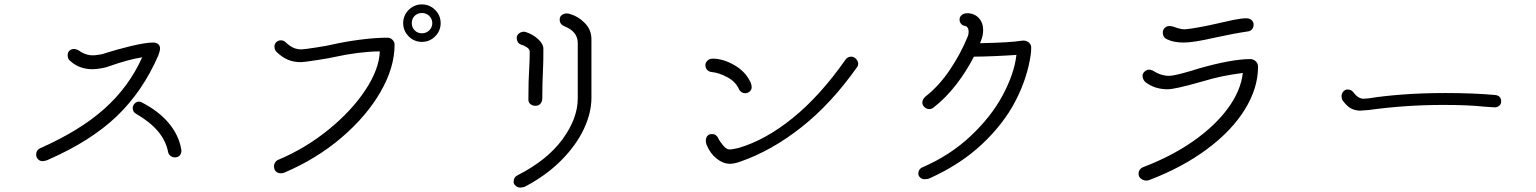

<svg xmlns="http://www.w3.org/2000/svg" viewBox="-20 -838 6967 871"><path d="M698 -586Q627 -423 510 -311Q393 -199 202 -115Q197 -112 188 -109.5Q179 -107 173 -107Q161 -107 152.5 -115.5Q144 -124 144 -137Q144 -156 161 -165Q342 -245 453.5 -344.5Q565 -444 625 -578Q561 -568 474 -537Q462 -532 438.5 -528Q415 -524 400 -524Q339 -524 298 -562Q287 -570 287 -588Q287 -601 295.5 -608.5Q304 -616 317 -616Q322 -616 334 -611Q367 -587 401 -587Q411 -587 430.5 -590Q450 -593 458 -597Q511 -614 576 -629.5Q641 -645 674 -645Q689 -645 697.5 -638Q706 -631 706 -618Q706 -607 698 -586ZM803 -155Q803 -142 795.5 -133Q788 -124 773 -124Q763 -124 754 -130.5Q745 -137 743 -147Q733 -199 697 -242Q661 -285 597 -322Q582 -330 582 -349Q583 -360 590.5 -368Q598 -376 609 -377Q619 -377 624 -373Q700 -334 745.5 -279.5Q791 -225 802 -162Q803 -159 803 -155Z M1223 -83Q1223 -93 1228.5 -101.5Q1234 -110 1242 -113Q1366 -165 1470.5 -250Q1575 -335 1637.5 -429.5Q1700 -524 1703 -605Q1609 -604 1495 -579Q1486 -576 1422 -566Q1358 -556 1346 -556Q1311 -556 1285 -567.5Q1259 -579 1235 -602Q1225 -611 1225 -627Q1225 -639 1233.5 -647Q1242 -655 1254 -655Q1267 -655 1275 -647Q1294 -629 1310.5 -621.5Q1327 -614 1347 -614Q1359 -614 1413.5 -622.5Q1468 -631 1483 -635Q1544 -649 1613.5 -658Q1683 -667 1738 -667Q1751 -667 1760.5 -657.5Q1770 -648 1770 -635Q1770 -532 1706.5 -421.5Q1643 -311 1529.5 -214Q1416 -117 1270 -55Q1264 -52 1254 -52Q1240 -52 1231.5 -60.5Q1223 -69 1223 -83ZM1809 -733Q1809 -768 1834 -793Q1859 -818 1894 -818Q1929 -818 1954 -793Q1979 -768 1979 -733Q1979 -698 1954 -673Q1929 -648 1894 -648Q1859 -648 1834 -673Q1809 -698 1809 -733ZM1941 -733Q1941 -752 1927.5 -765.5Q1914 -779 1894 -779Q1874 -779 1861 -766Q1848 -753 1848 -733Q1848 -714 1861 -700.5Q1874 -687 1894 -687Q1914 -687 1927.5 -700.5Q1941 -714 1941 -733Z M2310 -13Q2310 -35 2330 -44Q2463 -112 2532 -206.5Q2601 -301 2601 -392V-643Q2601 -695 2540 -719Q2519 -728 2519 -749Q2519 -763 2529 -770Q2539 -777 2551 -777Q2559 -777 2567 -774Q2603 -764 2633 -733.5Q2663 -703 2663 -660V-394Q2663 -326 2628.5 -252.5Q2594 -179 2526 -110.5Q2458 -42 2361 9Q2349 13 2340 13Q2329 13 2319.5 5Q2310 -3 2310 -13ZM2377 -386Q2377 -475 2381 -534Q2383 -561 2383 -604Q2383 -615 2370 -623.5Q2357 -632 2343 -636Q2334 -639 2329 -647.5Q2324 -656 2324 -665Q2324 -678 2334 -686Q2344 -694 2356 -694Q2364 -694 2367 -692Q2396 -683 2420.5 -661Q2445 -639 2445 -616Q2445 -557 2444 -542Q2440 -456 2440 -392Q2440 -378 2432 -368Q2424 -358 2409 -358Q2396 -358 2386.5 -365.5Q2377 -373 2377 -386Z M3185 -182Q3182 -191 3182 -199Q3182 -214 3189.5 -222Q3197 -230 3211 -230Q3220 -230 3227 -225Q3234 -220 3237 -213Q3246 -195 3261 -177.5Q3276 -160 3289 -160Q3298 -160 3310.5 -162.5Q3323 -165 3331 -167Q3454 -203 3578 -304Q3702 -405 3816 -568Q3825 -581 3842 -581Q3854 -581 3863.5 -570.5Q3873 -560 3873 -550Q3873 -538 3867 -532Q3751 -368 3616.5 -261.5Q3482 -155 3339 -105Q3311 -95 3291 -95Q3261 -95 3231.5 -118Q3202 -141 3185 -182ZM3333 -432Q3318 -467 3280 -487.5Q3242 -508 3210 -511Q3197 -512 3188.5 -520.5Q3180 -529 3180 -543Q3180 -554 3189.5 -563Q3199 -572 3213 -572Q3260 -572 3311.5 -542.5Q3363 -513 3386 -462Q3390 -450 3390 -443Q3390 -431 3381 -423Q3372 -415 3360 -415Q3352 -415 3344 -420Q3336 -425 3333 -432Z M4658 -623Q4658 -603 4656 -591Q4641 -485 4587 -380.5Q4533 -276 4435 -184Q4337 -92 4197 -29Q4188 -25 4173 -25Q4163 -25 4154.5 -32.5Q4146 -40 4146 -50Q4146 -72 4167 -80Q4291 -134 4383.5 -221Q4476 -308 4528.5 -405.5Q4581 -503 4591 -589Q4551 -586 4493.5 -583.5Q4436 -581 4398 -581Q4364 -514 4317 -453.5Q4270 -393 4216 -351Q4213 -348 4207 -345.5Q4201 -343 4196 -343Q4184 -343 4174 -352Q4164 -361 4164 -373Q4164 -386 4177 -399Q4239 -447 4288.5 -520.5Q4338 -594 4369 -670Q4374 -680 4374 -695Q4374 -706 4369 -713Q4364 -720 4355 -721Q4345 -723 4339 -731Q4333 -739 4333 -749Q4333 -762 4343 -770Q4353 -778 4367 -778Q4400 -778 4420 -756.5Q4440 -735 4440 -701Q4440 -681 4433 -661L4426 -642Q4566 -645 4612 -653L4624 -654Q4639 -653 4648.5 -644Q4658 -635 4658 -623Z M5255 -691Q5255 -703 5264 -711.5Q5273 -720 5285 -720Q5291 -720 5303 -717Q5335 -705 5353 -705Q5365 -705 5406.5 -712Q5448 -719 5478 -726Q5538 -740 5574.5 -747.5Q5611 -755 5635 -755Q5648 -755 5657.5 -747Q5667 -739 5667 -726Q5667 -714 5659.5 -705Q5652 -696 5638 -695Q5577 -686 5490 -667Q5394 -645 5351 -645Q5304 -645 5276 -659Q5255 -667 5255 -691ZM5687 -535Q5687 -438 5627 -341Q5567 -244 5455 -161Q5343 -78 5193 -21Q5189 -19 5179 -19Q5167 -19 5156 -27.5Q5145 -36 5145 -49Q5145 -72 5169 -81Q5297 -130 5395 -199Q5493 -268 5551 -347.5Q5609 -427 5618 -507Q5564 -500 5523.5 -491.5Q5483 -483 5429 -467Q5310 -433 5277 -433Q5220 -433 5178 -464Q5171 -469 5167 -477.5Q5163 -486 5163 -494Q5163 -505 5172.5 -513.5Q5182 -522 5193 -522Q5200 -522 5207 -519Q5230 -505 5247.5 -499.5Q5265 -494 5283 -494Q5301 -494 5346 -506Q5391 -518 5417 -527Q5568 -570 5652 -570Q5666 -570 5676.5 -560Q5687 -550 5687 -535Z M6074 -378Q6066 -387 6066 -403Q6067 -416 6075 -424Q6083 -432 6093 -432Q6110 -432 6119 -420Q6140 -391 6165 -390L6190 -392Q6250 -402 6340 -409Q6430 -416 6538 -416Q6664 -416 6763 -407Q6790 -404 6790 -377Q6790 -366 6781.5 -358.5Q6773 -351 6760 -351Q6757 -351 6715 -354Q6641 -362 6529 -362Q6355 -362 6190 -339Q6154 -336 6149 -336Q6126 -337 6109 -346Q6092 -355 6074 -378Z"/></svg>

Font: Tsukimi Rounded
Style: Regular
Weight: 400
Designer: Takashi Funayama
Foundry: Takashi Funayama
Version: Version 1.032; ttfautohint (v1.8.3)